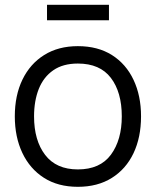

<svg xmlns="http://www.w3.org/2000/svg" viewBox="-20 -742 632 778"><path d="M170.5 -660V-722.5H421.5V-660ZM295.5 15Q215 15 158 -21.5Q101 -58 70.5 -122.5Q40 -187 40 -270.5Q40 -355.5 71 -419.5Q102 -483.5 159.2 -519.2Q216.5 -555 295.5 -555Q376.5 -555 433.8 -518.8Q491 -482.5 521.2 -418.2Q551.5 -354 551.5 -270.5Q551.5 -185.5 521 -121.2Q490.5 -57 433 -21Q375.5 15 295.5 15ZM295.5 -55.5Q385.5 -55.5 429.5 -115.2Q473.5 -175 473.5 -270.5Q473.5 -368.5 429.2 -426.5Q385 -484.5 295.5 -484.5Q235 -484.5 195.8 -457.2Q156.5 -430 137.2 -381.8Q118 -333.5 118 -270.5Q118 -173 163 -114.2Q208 -55.5 295.5 -55.5Z"/></svg>

Font: Cns Manrope
Style: Regular
Weight: 400
Designer: Mikhail Sharanda
Foundry: Mikhail Sharanda
Version: Version 4.504